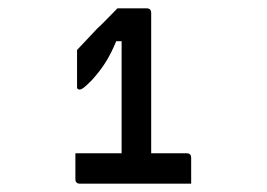

<svg xmlns="http://www.w3.org/2000/svg" viewBox="-20 -806 640 461"><path d="M161 -438H272V-707H259Q248 -680 234.5 -658Q221 -636 200 -613Q186 -599 180.5 -595Q175 -591 171 -591Q165 -591 165 -597V-686Q176 -698 189.5 -712Q203 -726 213 -737Q226 -749 238.5 -762Q251 -775 262 -786H332Q343 -786 343 -775V-438H428Q439 -438 439 -427V-365H172Q161 -365 161 -376Z"/></svg>

Font: Recursive Mn Lnr St
Style: Regular
Weight: 400
Monospace: yes
Version: Version 1.079;hotconv 1.0.112;makeotfexe 2.5.65598; ttfautoh